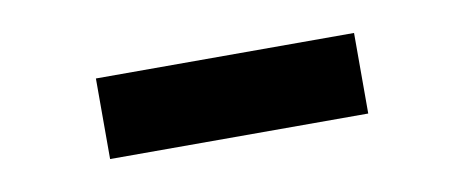

<svg xmlns="http://www.w3.org/2000/svg" viewBox="-28 -796 556 230"><g transform="rotate(-10 250.0 -681.0)"><path d="M93 -632V-730H407V-632Z"/></g></svg>

Font: Literata 7pt SemiBold
Style: Regular
Weight: 600
Designer: Latin by Veronika Burian and Jose Scaglione. Greek by Irene Vlachou. Cyrillic by Vera Evstafieva.
Foundry: TypeTogether
Version: Version 3.002